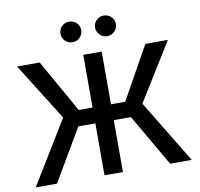

<svg xmlns="http://www.w3.org/2000/svg" viewBox="-97 -1040 1190 1142"><g transform="rotate(-10 498.0 -468.5)"><path d="M553.7 -727.5V-409.2H639.6L817.4 -727.5H953.6L738.3 -380.4L969.2 0H838.9L657.2 -313.5H553.7V0H442.4V-313.5H339.8L155.3 0H26.9L259.8 -380.9L42.5 -727.5H179.2L358.9 -409.2H442.4V-727.5ZM393.6 -812Q367.2 -812 348.9 -830.6Q330.6 -849.1 330.6 -874.5Q330.6 -900.4 348.9 -918.5Q367.2 -936.5 393.6 -936.5Q419.4 -936.5 437.7 -918.5Q456.1 -900.4 456.1 -874.5Q456.1 -849.1 437.7 -830.6Q419.4 -812 393.6 -812ZM602.5 -812Q576.7 -812 558.1 -830.6Q539.6 -849.1 539.6 -874.5Q539.6 -900.4 558.1 -918.5Q576.7 -936.5 602.5 -936.5Q628.4 -936.5 647 -918.5Q665.5 -900.4 665.5 -874.5Q665.5 -849.1 647 -830.6Q628.4 -812 602.5 -812Z"/></g></svg>

Font: Inter Medium
Style: Regular
Weight: 500
Designer: Rasmus Andersson
Foundry: rsms
Version: Version 4.001;git-9221beed3